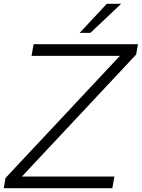

<svg xmlns="http://www.w3.org/2000/svg" viewBox="-39 -997 751 1017"><path d="M556 0H-19L-10 -54L596 -701H128L139 -763H692L682 -708L77 -62H567ZM440 -823H383L527 -977H603Z"/></svg>

Font: Open Sauce One Light Italic
Style: Regular
Weight: 300
Italic angle: -10°
Designer: Alfredo Marco Pradil
Foundry: Creative Sauce Fz LLC
Version: Version 1.477